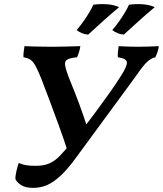

<svg xmlns="http://www.w3.org/2000/svg" viewBox="-20 -903 791 932"><path d="M141 9Q104 9 83.5 -4Q63 -17 55 -33Q54 -47 59.5 -71.5Q65 -96 71 -112Q88 -104 107.5 -101Q127 -98 151 -98Q193 -98 220 -110Q247 -122 271.5 -147.5Q296 -173 328 -213L312 -158Q290 -227 266 -292.5Q242 -358 220.5 -416Q199 -474 182 -517Q165 -560 153 -582Q141 -604 128 -613Q115 -622 94 -625Q93 -637 95 -651.5Q97 -666 99 -679Q113 -678 137.5 -677.5Q162 -677 188 -676.5Q214 -676 233 -676Q263 -676 299.5 -677Q336 -678 370 -679Q368 -664 363.5 -650Q359 -636 354 -625Q321 -622 307 -614Q293 -606 296 -586.5Q299 -567 312 -532Q329 -490 341.5 -458.5Q354 -427 364.5 -398.5Q375 -370 385.5 -339.5Q396 -309 408 -268L372 -265Q404 -305 440.5 -354Q477 -403 511 -451Q545 -499 566 -533Q596 -579 596 -599Q596 -619 552 -625Q551 -636 552.5 -650.5Q554 -665 556 -679Q570 -678 585.5 -677.5Q601 -677 618 -676.5Q635 -676 650 -676Q674 -676 702.5 -677Q731 -678 751 -679Q749 -664 744.5 -650.5Q740 -637 734 -625Q714 -620 697.5 -605.5Q681 -591 663.5 -567Q646 -543 621 -508L350 -139Q308 -81 273 -49Q238 -17 207 -4Q176 9 141 9ZM581 -735Q551 -737 525 -757Q544 -779 560 -802Q576 -825 588 -845.5Q600 -866 606 -880Q642 -885 676 -882Q710 -879 731 -868Q691 -835 652.5 -800Q614 -765 581 -735ZM408 -735Q378 -737 352 -757Q371 -779 387 -802Q403 -825 415 -845.5Q427 -866 433 -880Q469 -885 503 -882Q537 -879 558 -868Q518 -835 479.5 -800Q441 -765 408 -735Z"/></svg>

Font: Vollkorn SemiBold
Style: Italic
Weight: 600
Italic angle: -11°
Designer: Friedrich Althausen
Foundry: Friedrich Althausen
Version: Version 5.000